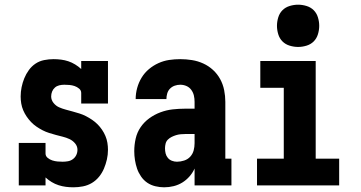

<svg xmlns="http://www.w3.org/2000/svg" viewBox="-20 -790 1540 818"><path d="M293 8Q277 8 261 6Q245 4 229.5 -1Q214 -6 200 -14.5Q186 -23 174 -34V0H60V-181H174V-136Q174 -125 183 -117.5Q192 -110 203 -106.5Q214 -103 225 -102Q236 -101 247 -101Q258 -101 269.5 -103Q281 -105 290.5 -112Q300 -119 305 -129.5Q310 -140 310 -152Q310 -167 300 -179Q290 -191 276 -197.5Q262 -204 247.5 -207.5Q233 -211 218.5 -215Q204 -219 189.5 -223.5Q175 -228 161.5 -235Q148 -242 135.5 -250.5Q123 -259 112.5 -270Q102 -281 93.5 -293.5Q85 -306 79 -320Q73 -334 70.5 -349Q68 -364 68 -379Q68 -399 72 -418.5Q76 -438 83.5 -456.5Q91 -475 103 -491.5Q115 -508 131.5 -519Q148 -530 168 -534Q188 -538 208 -538Q224 -538 240 -536Q256 -534 271 -529Q286 -524 300 -515.5Q314 -507 326 -496V-530H440V-349H326V-394Q326 -405 317 -412.5Q308 -420 297.5 -423.5Q287 -427 276 -428Q265 -429 254 -429Q243 -429 232.5 -426.5Q222 -424 214 -417Q206 -410 202 -400Q198 -390 198 -379Q198 -364 208 -351.5Q218 -339 231.5 -333Q245 -327 260 -323Q275 -319 289.5 -315Q304 -311 318.5 -306.5Q333 -302 346.5 -295Q360 -288 372.5 -279.5Q385 -271 395.5 -260.5Q406 -250 414.5 -237.5Q423 -225 429 -211Q435 -197 437.5 -182Q440 -167 440 -152Q440 -131 435.5 -111Q431 -91 423 -72Q415 -53 402 -37Q389 -21 371.5 -10.5Q354 0 333.5 4Q313 8 293 8Z M679 8Q661 8 642 3.5Q623 -1 607.5 -11.5Q592 -22 581 -38Q570 -54 564 -71.5Q558 -89 555 -108Q552 -127 552 -146Q552 -173 558 -199.5Q564 -226 579 -248Q594 -270 616 -286Q638 -302 663.5 -311.5Q689 -321 715.5 -324Q742 -327 769 -327H809V-356Q809 -370 806 -383Q803 -396 795 -407Q787 -418 774.5 -423.5Q762 -429 748 -429Q736 -429 724.5 -425Q713 -421 704.5 -412.5Q696 -404 692.5 -392Q689 -380 689 -368H558Q558 -392 564.5 -415.5Q571 -439 583.5 -459.5Q596 -480 614.5 -495.5Q633 -511 655 -521Q677 -531 700.5 -534.5Q724 -538 748 -538Q773 -538 798 -534Q823 -530 846 -519.5Q869 -509 887.5 -492Q906 -475 918 -453Q930 -431 935 -406Q940 -381 940 -356V-114H966V0H809V-72Q801 -54 787.5 -38.5Q774 -23 757 -12.5Q740 -2 720 3Q700 8 679 8ZM734 -101Q749 -101 764.5 -106Q780 -111 790.5 -122.5Q801 -134 805 -149Q809 -164 809 -180V-219H769Q759 -219 749 -218Q739 -217 729.5 -214Q720 -211 711 -206.5Q702 -202 695 -195Q688 -188 685.5 -178Q683 -168 683 -158Q683 -147 685.5 -136.5Q688 -126 695 -117.5Q702 -109 712.5 -105Q723 -101 734 -101Z M1075 0V-114H1189V-416H1089V-530H1325V-114H1425V0ZM1250 -590Q1232 -590 1214 -595.5Q1196 -601 1183.5 -613.5Q1171 -626 1165.5 -644Q1160 -662 1160 -680Q1160 -698 1165.5 -716Q1171 -734 1183.5 -746.5Q1196 -759 1214 -764.5Q1232 -770 1250 -770Q1268 -770 1286 -764.5Q1304 -759 1316.5 -746.5Q1329 -734 1334.5 -716Q1340 -698 1340 -680Q1340 -662 1334.5 -644Q1329 -626 1316.5 -613.5Q1304 -601 1286 -595.5Q1268 -590 1250 -590Z"/></svg>

Font: Iosevka Slab Heavy
Style: Regular
Weight: 900
Monospace: yes
Designer: Belleve Invis
Foundry: Belleve Invis
Version: Version 11.1.0; ttfautohint (v1.8.3)